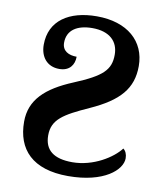

<svg xmlns="http://www.w3.org/2000/svg" viewBox="-83 -791 735 868"><g transform="rotate(10 285.0 -357.0)"><path d="M288 10C453 10 531 -61 531 -114C531 -133 524 -148 513 -156C479 -111 393 -55 296 -55C211 -55 168 -88 168 -156C168 -229 218 -259 331 -310C462 -369 517 -432 517 -535C517 -649 432 -724 292 -724C165 -724 77 -667 77 -556C77 -501 108 -460 165 -460C212 -460 233 -491 233 -528C196 -528 166 -543 166 -581C166 -640 213 -668 281 -668C361 -668 401 -627 401 -567C401 -497 367 -464 239 -411C116 -360 50 -298 50 -198C50 -71 124 10 288 10Z"/></g></svg>

Font: Noto Serif Semi
Style: Regular
Weight: 600
Designer: Monotype Design Team
Foundry: Monotype Imaging Inc.
Version: Version 1.002